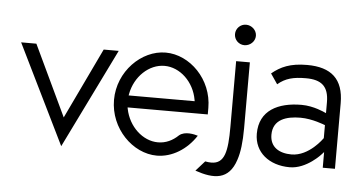

<svg xmlns="http://www.w3.org/2000/svg" viewBox="-49 -709 1650 878"><g transform="rotate(5 775.5 -270.0)"><path d="M29 -451 253 6 477 -451H408L253 -126L99 -451Z M475 -226C475 -95 581 11 692 11C762 11 829 -31 871 -96C855 -101 811 -112 785 -90C759 -65 728 -50 692 -50C622 -50 557 -110 541 -191L540 -197H908V-227C908 -358 803 -462 692 -462C581 -462 475 -357 475 -226ZM540 -252 541 -258C556 -340 621 -401 692 -401C763 -401 828 -340 842 -258L843 -252Z M874 64C961 94 1030 93 1061 -2C1073 -37 1079 -85 1079 -149V-451H1016V-149C1016 -38 1005 21 943 21C934 21 926 20 915 18ZM1000 -574C1000 -548 1021 -527 1047 -527C1073 -527 1096 -548 1096 -574C1096 -600 1073 -621 1047 -621C1021 -621 1000 -600 1000 -574Z M1139 -129C1139 -44 1207 11 1302 11C1380 11 1444 -62 1444 -62L1453 -72V0H1509V-301C1509 -412 1452 -462 1341 -462C1264 -462 1220 -442 1180 -409L1212 -362C1247 -392 1284 -401 1341 -401C1412 -401 1446 -373 1446 -300V-250L1439 -253C1439 -253 1388 -278 1332 -278C1224 -278 1139 -236 1139 -129ZM1206 -130C1206 -201 1268 -219 1332 -219C1387 -219 1443 -196 1443 -196L1446 -195V-135L1445 -134C1445 -134 1386 -48 1305 -48C1249 -48 1206 -73 1206 -130Z"/></g></svg>

Font: Charger Sport
Style: LitNrw
Weight: 300
Designer: Jasper
Foundry: Cannot Into Space Fonts
Version: Version 1.1